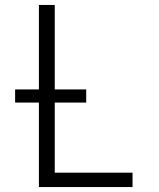

<svg xmlns="http://www.w3.org/2000/svg" viewBox="-20 -755 640 775"><path d="M137 0V-735H201V-58H515V0ZM41 -341V-394H328V-341Z"/></svg>

Font: Iosevka Light Extended
Style: Regular
Weight: 300
Width: 7
Monospace: yes
Designer: Belleve Invis
Foundry: Belleve Invis
Version: Version 32.5.0; ttfautohint (v1.8.4)